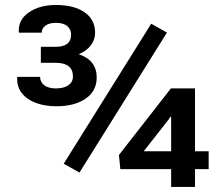

<svg xmlns="http://www.w3.org/2000/svg" viewBox="-20 -742 850 762"><path d="M295.4 -57.1 232.9 -92.3 580.1 -647.9 642.6 -612.8ZM659.2 0V-70.8H457.5L452.1 -127L658.2 -391.1H753.9V-141.6H808.1V-70.8H753.9V0ZM550.3 -141.6H659.2V-278.3L656.2 -278.8L649.9 -268.6ZM203.1 -320.3Q158.2 -320.3 122.6 -333.5Q86.9 -346.7 66.7 -372.3Q46.4 -397.9 48.3 -434.1L48.8 -437H139.2Q139.2 -416 155.8 -403.6Q172.4 -391.1 201.7 -391.1Q233.4 -391.1 251.5 -403.8Q269.5 -416.5 269.5 -438.5Q269.5 -465.8 252.2 -479.2Q234.9 -492.7 201.2 -492.7H142.1V-556.2H201.2Q262.2 -556.2 262.2 -605Q262.2 -625 247.1 -638.2Q231.9 -651.4 201.7 -651.4Q175.8 -651.4 160.6 -640.4Q145.5 -629.4 145.5 -612.3H55.7L54.7 -615.2Q51.8 -663.1 94.2 -692.6Q136.7 -722.2 202.6 -722.2Q273.4 -722.2 315.4 -693.4Q357.4 -664.6 357.4 -612.3Q357.4 -584 340.1 -561.5Q322.8 -539.1 292.5 -526.9Q363.8 -502.9 363.8 -434.6Q363.8 -380.9 320.1 -350.6Q276.4 -320.3 203.1 -320.3Z"/></svg>

Font: Roboto Slab LO Medium
Style: Regular
Weight: 500
Designer: Google
Version: Version 2.000